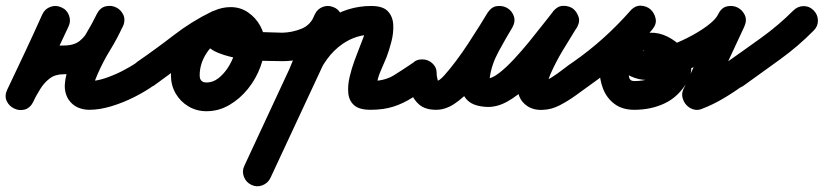

<svg xmlns="http://www.w3.org/2000/svg" viewBox="-28 -336 2896 675"><path d="M188 -310Q207 -302 214.5 -282Q222 -262 213 -243Q182 -177 151 -111Q120 -45 89 22Q78 44 58.5 48.5Q39 53 22 45Q4 36 -4.5 18Q-13 0 -2 -22Q19 -64 45 -99Q71 -134 108 -155Q145 -176 196 -176Q232 -176 252 -192Q272 -208 285 -233.5Q298 -259 313 -288Q325 -310 344.5 -314Q364 -318 380 -310Q397 -302 405.5 -284Q414 -266 404 -244Q384 -200 359 -159.5Q334 -119 315 -75Q311 -66 307.5 -57Q304 -48 303 -38Q302 -33 302 -32Q299 -36 298.5 -39Q298 -42 294 -46Q293 -47 288.5 -49Q284 -51 286 -51Q312 -51 343 -61.5Q374 -72 404 -87.5Q434 -103 455 -118Q472 -130 492.5 -126.5Q513 -123 525 -106Q537 -89 533.5 -68.5Q530 -48 513 -36Q484 -15 444.5 5Q405 25 363.5 37.5Q322 50 286 50Q264 50 245 41.5Q226 33 213 14Q198 -10 200 -40Q202 -70 215 -103Q228 -136 246.5 -169Q265 -202 283 -232Q301 -262 312 -285Q322 -308 342 -311.5Q362 -315 379 -307Q396 -298 405 -280Q414 -262 403 -241Q377 -193 352.5 -155.5Q328 -118 292 -96.5Q256 -75 196 -75Q166 -75 146.5 -60Q127 -45 113.5 -23Q100 -1 88 22Q77 45 57.5 49.5Q38 54 21 45Q4 37 -4.5 19Q-13 1 -2 -22Q29 -87 60 -153Q91 -219 121 -286Q130 -305 149.5 -312Q169 -319 188 -310Z M455 -119Q519 -163 582.5 -212Q646 -261 716 -295Q739 -306 757 -297Q775 -288 783 -271Q791 -254 786.5 -234Q782 -214 760 -204Q722 -186 698 -149Q674 -112 674 -71Q674 -46 698 -46Q720 -46 738.5 -60Q757 -74 771.5 -95.5Q786 -117 794 -140.5Q802 -164 802 -183Q802 -189 797 -199.5Q792 -210 783 -210Q775 -210 772.5 -208Q770 -206 776 -212Q778 -214 780.5 -219Q783 -224 782 -221Q782 -221 782 -221Q782 -221 782 -221Q782 -222 782 -225Q783 -232 780 -239Q779 -241 777.5 -242Q776 -243 776 -245Q776 -248 780 -244Q784 -240 787 -239Q798 -236 809 -233.5Q820 -231 831 -229Q864 -224 898 -223Q932 -222 965 -221Q986 -221 1001 -206.5Q1016 -192 1015 -171Q1015 -150 1000.5 -135Q986 -120 965 -121Q943 -121 904 -122Q865 -123 821.5 -129Q778 -135 742 -149Q706 -163 689 -188.5Q672 -214 686 -255Q686 -255 686 -255Q686 -255 686 -255Q686 -255 686 -255Q686 -255 686 -255Q697 -286 725 -298.5Q753 -311 783 -311Q817 -311 844 -292.5Q871 -274 887 -245Q903 -216 903 -183Q903 -143 887.5 -101Q872 -59 844 -24Q816 11 778.5 33Q741 55 698 55Q663 55 634.5 38Q606 21 589.5 -7.5Q573 -36 573 -71Q573 -118 591.5 -162Q610 -206 642 -241Q674 -276 717 -295Q740 -306 758 -297Q776 -288 784 -271Q792 -254 787.5 -234.5Q783 -215 761 -204Q694 -172 633.5 -125Q573 -78 513 -35Q496 -24 475 -27.5Q454 -31 442 -48Q431 -65 434.5 -86Q438 -107 455 -119Z M915 -171Q914 -192 929 -206.5Q944 -221 965 -221Q1000 -222 1032 -235Q1064 -248 1078 -283Q1086 -303 1105 -311Q1124 -319 1144 -311Q1163 -304 1171.5 -284.5Q1180 -265 1172 -246Q1146 -181 1089 -151Q1032 -121 965 -121Q944 -120 929.5 -135Q915 -150 915 -171ZM1146 -310Q1165 -301 1172.5 -281.5Q1180 -262 1171 -243Q1109 -110 1047 23Q985 156 923 289Q914 308 894.5 315.5Q875 323 856 314Q837 305 829.5 285.5Q822 266 831 247Q893 114 955 -19.5Q1017 -153 1079 -286Q1088 -305 1107.5 -312Q1127 -319 1146 -310ZM1019 -30Q999 -37 990.5 -56.5Q982 -76 990 -95Q1009 -146 1042 -190.5Q1075 -235 1121 -266Q1192 -315 1277 -315Q1318 -315 1335.5 -296.5Q1353 -278 1354.5 -249Q1356 -220 1348 -189.5Q1340 -159 1331 -135Q1321 -111 1310 -86Q1299 -61 1296 -35Q1296 -34 1296 -32.5Q1296 -31 1295 -30Q1296 -31 1295 -33Q1294 -34 1293.5 -35.5Q1293 -37 1292 -38Q1287 -46 1278 -50Q1276 -51 1275 -51Q1324 -51 1357 -71.5Q1390 -92 1428 -118Q1445 -130 1465.5 -126.5Q1486 -123 1498 -106Q1510 -89 1506.5 -68.5Q1503 -48 1486 -36Q1452 -12 1420.5 8Q1389 28 1354.5 39Q1320 50 1275 50Q1235 50 1217 34Q1199 18 1196.5 -8.5Q1194 -35 1201 -65Q1208 -95 1218.5 -123.5Q1229 -152 1237 -172Q1243 -187 1249 -203Q1255 -219 1256 -235Q1256 -234 1256 -233Q1257 -232 1258 -229Q1262 -221 1271 -216Q1272 -216 1273 -215.5Q1274 -215 1275 -215Q1276 -214 1277 -214Q1224 -214 1177 -182Q1145 -160 1121.5 -127.5Q1098 -95 1084 -59Q1077 -39 1057.5 -30.5Q1038 -22 1019 -30Z M1457 -127Q1478 -127 1493 -112.5Q1508 -98 1507 -77Q1507 -69 1510.5 -56Q1514 -43 1508 -48Q1506 -49 1503.5 -50Q1501 -51 1505 -51Q1515 -50 1533.5 -70.5Q1552 -91 1575 -121.5Q1598 -152 1620 -186Q1642 -220 1660 -248.5Q1678 -277 1686 -291Q1700 -312 1719.5 -314.5Q1739 -317 1755 -308Q1772 -298 1778.5 -279Q1785 -260 1773 -239Q1750 -201 1725 -155Q1700 -109 1694 -64Q1693 -61 1694 -56Q1695 -51 1693 -53Q1690 -56 1687 -58.5Q1684 -61 1690 -60Q1690 -60 1688 -60Q1687 -60 1687 -60Q1703 -61 1727 -79.5Q1751 -98 1778.5 -127.5Q1806 -157 1832.5 -189.5Q1859 -222 1881.5 -251Q1904 -280 1917 -296Q1932 -315 1951.5 -315.5Q1971 -316 1986 -306Q2000 -295 2006 -276.5Q2012 -258 1999 -238Q1974 -198 1950 -158Q1926 -118 1907 -75Q1903 -65 1899 -53.5Q1895 -42 1893 -31Q1893 -29 1892.5 -31.5Q1892 -34 1892 -35Q1891 -37 1890 -38.5Q1889 -40 1887 -42Q1885 -45 1879 -47.5Q1873 -50 1877 -50Q1891 -51 1911.5 -64Q1932 -77 1952.5 -93Q1973 -109 1987 -118Q2004 -130 2024.5 -126.5Q2045 -123 2057 -106Q2069 -89 2065.5 -68.5Q2062 -48 2045 -36Q2023 -20 1996 -0.5Q1969 19 1940 34Q1911 49 1883 50Q1862 52 1843 45.5Q1824 39 1810 23Q1791 1 1792.5 -31.5Q1794 -64 1808 -101.5Q1822 -139 1842 -175.5Q1862 -212 1882 -242.5Q1902 -273 1913 -291Q1926 -311 1946 -311.5Q1966 -312 1982 -301Q1998 -289 2004 -270Q2010 -251 1996 -233Q1975 -207 1948 -172Q1921 -137 1890 -100Q1859 -63 1825 -31Q1791 1 1756.5 20.5Q1722 40 1688 40Q1688 40 1686 40Q1685 40 1685 40Q1639 38 1617.5 18.5Q1596 -1 1593 -32.5Q1590 -64 1599.5 -100.5Q1609 -137 1625 -173.5Q1641 -210 1658 -241Q1675 -272 1686 -290Q1699 -312 1719 -314.5Q1739 -317 1755 -307Q1771 -297 1778 -278Q1785 -259 1772 -238Q1756 -212 1734.5 -175.5Q1713 -139 1687 -99.5Q1661 -60 1631 -26Q1601 8 1569.5 29Q1538 50 1505 50Q1467 50 1445.5 31.5Q1424 13 1415 -16Q1406 -45 1407 -77Q1407 -98 1421.5 -113Q1436 -128 1457 -127Z M1975 -48Q1963 -65 1966.5 -85.5Q1970 -106 1987 -118Q2043 -157 2093 -202Q2143 -247 2188 -298Q2205 -317 2225 -316Q2245 -315 2259 -303Q2273 -290 2277 -270.5Q2281 -251 2265 -232Q2248 -212 2229 -190Q2210 -168 2196 -144Q2182 -120 2181 -92Q2181 -92 2181 -92Q2181 -92 2181 -92Q2181 -92 2181 -92Q2181 -92 2181 -92Q2181 -80 2183.5 -65.5Q2186 -51 2202 -51Q2235 -51 2259.5 -60.5Q2284 -70 2301 -100Q2301 -100 2300 -96.5Q2299 -93 2298 -95Q2295 -108 2282.5 -114.5Q2270 -121 2259 -121Q2259 -121 2258.5 -121Q2258 -121 2258 -121Q2258 -121 2258 -121Q2258 -121 2258 -121Q2256 -121 2250 -120Q2244 -119 2243 -118Q2242 -115 2243.5 -120Q2245 -125 2245 -127Q2246 -137 2242 -147Q2235 -160 2232 -158Q2229 -156 2245 -156Q2270 -156 2308.5 -169Q2347 -182 2387 -202Q2427 -222 2457.5 -244.5Q2488 -267 2497 -286Q2508 -309 2527.5 -313.5Q2547 -318 2564 -310Q2581 -302 2590 -284Q2599 -266 2589 -243Q2558 -177 2527.5 -111Q2497 -45 2466 21Q2459 36 2442.5 29Q2426 22 2412 7Q2398 -8 2392.5 -24.5Q2387 -41 2402 -47Q2435 -60 2466 -78.5Q2497 -97 2527 -118Q2544 -130 2564.5 -126.5Q2585 -123 2597 -106Q2609 -89 2605.5 -68.5Q2602 -48 2585 -36Q2551 -11 2514.5 10.5Q2478 32 2439 47Q2424 53 2409.5 48.5Q2395 44 2385 33Q2375 22 2371.5 7.5Q2368 -7 2374 -21Q2405 -87 2435.5 -153.5Q2466 -220 2497 -286Q2508 -309 2527.5 -313.5Q2547 -318 2564 -310Q2581 -302 2590 -284Q2599 -266 2589 -243Q2572 -207 2531 -173.5Q2490 -140 2437.5 -113Q2385 -86 2333.5 -70.5Q2282 -55 2245 -55Q2218 -55 2190 -67.5Q2162 -80 2149 -103.5Q2136 -127 2151 -160Q2166 -192 2195.5 -207Q2225 -222 2259 -221Q2259 -221 2259 -221Q2259 -221 2258 -221Q2258 -221 2258 -221Q2258 -221 2258 -221Q2289 -222 2319 -207Q2349 -192 2371.5 -167.5Q2394 -143 2400.5 -112.5Q2407 -82 2389 -50Q2359 3 2310.5 26.5Q2262 50 2202 50Q2160 50 2132.5 29.5Q2105 9 2092 -24.5Q2079 -58 2080 -96Q2080 -96 2080 -96Q2080 -96 2080 -96Q2080 -96 2080 -96Q2080 -96 2080 -96Q2082 -138 2098 -172Q2114 -206 2138 -236.5Q2162 -267 2187 -297Q2203 -316 2223.5 -315Q2244 -314 2258 -302Q2273 -289 2276.5 -269.5Q2280 -250 2264 -231Q2215 -176 2160 -127Q2105 -78 2045 -36Q2028 -24 2007.5 -27.5Q1987 -31 1975 -48Z M2527 -117Q2587 -159 2648 -203Q2709 -247 2761 -299Q2776 -314 2796.5 -314.5Q2817 -315 2832 -300Q2847 -285 2847.5 -264.5Q2848 -244 2833 -229Q2778 -173 2713.5 -126.5Q2649 -80 2585 -34Q2568 -22 2547.5 -25.5Q2527 -29 2515 -46Q2503 -63 2506.5 -84Q2510 -105 2527 -117Z"/></svg>

Font: FRB American Cursive Guidelines Arrows Ultra
Style: Bold Italic
Weight: 1000
Italic angle: -25°
Version: Version 2.0;Modular Font Editor K font №1